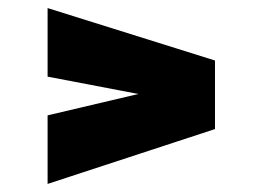

<svg xmlns="http://www.w3.org/2000/svg" viewBox="-20 -586 649 476"><path d="M98 -300 323 -353 98 -396V-566L513 -436V-266L98 -130Z"/></svg>

Font: Exo Black
Style: Regular
Weight: 900
Designer: Natanael Gama
Foundry: Natanael Gama
Version: Version 1.500; ttfautohint (v1.6)